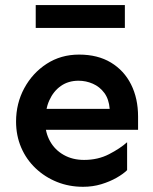

<svg xmlns="http://www.w3.org/2000/svg" viewBox="-20 -718 601 753"><path d="M305.7 14.6Q251 14.6 203.6 -4.4Q156.2 -23.4 119.6 -58.1Q83 -92.8 63 -139.6Q43 -186.5 43 -241.2Q43 -312.5 75.2 -372.1Q107.4 -431.6 163.1 -467.8Q218.8 -503.9 290 -503.9Q363.3 -503.9 415 -472.7Q466.8 -441.4 494.1 -386.7Q521.5 -332 521.5 -260.7V-209H149.4V-291H410.2Q407.2 -329.1 389.2 -353.5Q371.1 -377.9 344.2 -389.6Q317.4 -401.4 288.1 -401.4Q248 -401.4 218.8 -380.9Q189.5 -360.4 173.3 -324.2Q157.2 -288.1 157.2 -241.2Q157.2 -198.2 176.3 -164.1Q195.3 -129.9 230 -110.4Q264.6 -90.8 309.6 -90.8Q364.3 -90.8 407.7 -113.3Q451.2 -135.7 478.5 -160.2V-50.8Q463.9 -36.1 437.5 -21Q411.1 -5.9 377.4 4.4Q343.8 14.6 305.7 14.6ZM120.1 -608.4V-698.2H469.7V-608.4Z"/></svg>

Font: Sen SemiBold
Style: Regular
Weight: 600
Designer: Kosal Sen, Philatype
Foundry: Philatype
Version: Version 2.000;gftools[0.9.31]